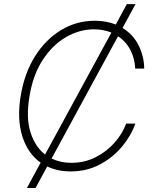

<svg xmlns="http://www.w3.org/2000/svg" viewBox="-20 -840 764 952"><path d="M113.3 92.3 181.5 -33.4Q117.9 -78.1 90.7 -164.1Q63.6 -250 82.7 -365.4Q101.2 -477.6 153.9 -561.3Q206.7 -644.9 283.2 -691.1Q359.7 -737.2 450.3 -737.2Q479.8 -737.2 505.7 -732.2Q531.6 -727.3 554 -718.4L609 -819.6H652L587.7 -701.3Q641.3 -668.3 668 -613.6Q694.6 -558.9 695 -500H650.2Q649.1 -546.5 627.7 -589.7Q606.2 -632.8 565.3 -660.2L235.8 -54Q279.5 -32.7 333.8 -32.7Q399.9 -32.7 454.7 -60.7Q509.6 -88.8 548.7 -133.3Q587.7 -177.9 605.5 -227.3H650.9Q630.7 -168.3 585.8 -114Q540.8 -59.7 475.9 -24.9Q410.9 9.9 329.9 9.9Q265.6 9.9 214.1 -14.6L156.2 92.3ZM203.5 -73.9 532.3 -678.3Q492.9 -694.6 446 -694.6Q374.3 -694.6 307.5 -656.1Q240.8 -617.5 192.1 -543.3Q143.5 -469.1 126.1 -361.9Q108.3 -257.1 131 -184.7Q153.8 -112.2 203.5 -73.9Z"/></svg>

Font: Inter UI Extra Light
Style: Italic
Weight: 200
Italic angle: -9.39999°
Designer: Rasmus Andersson
Foundry: rsms
Version: 3.2;8d6f07862